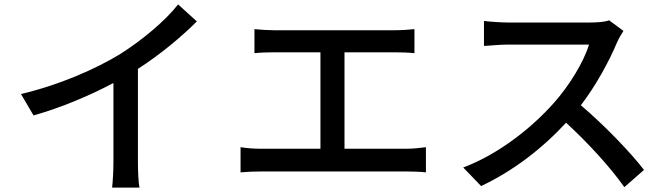

<svg xmlns="http://www.w3.org/2000/svg" viewBox="-20 -813 3030 870"><path d="M605 -501C706 -566 800 -644 872 -716L787 -793C731 -721 627 -633 526 -569C414 -500 246 -427 75 -387L132 -290C257 -325 389 -381 494 -437V-81C494 -40 491 14 488 37H612C607 14 605 -40 605 -81Z M1541 -139V-576H1768C1797 -576 1830 -575 1858 -572V-681C1831 -678 1799 -676 1768 -676H1221C1198 -676 1160 -678 1133 -681V-572C1158 -575 1198 -576 1221 -576H1432V-139H1163C1134 -139 1101 -141 1070 -146V-32C1102 -35 1134 -36 1163 -36H1823C1844 -36 1883 -35 1910 -32V-146C1883 -143 1855 -139 1823 -139Z M2740 -721C2723 -714 2690 -711 2653 -711H2282C2250 -711 2195 -715 2173 -718V-605C2190 -605 2242 -611 2282 -611H2649C2625 -532 2559 -424 2490 -347C2392 -236 2241 -115 2079 -54L2160 30C2305 -38 2437 -140 2545 -257C2644 -166 2745 -56 2809 35L2898 -43C2839 -121 2715 -249 2612 -336C2681 -426 2742 -539 2776 -621C2783 -638 2798 -662 2805 -673Z"/></svg>

Font: Spoqa Han Sans Neo Medium
Style: Regular
Weight: 500
Designer: [Spoqa Han Sans Neo] Dong-huui Kim  Younghwa Kang  Yujin Lee  [Noto Sans] Ryoko NISHIZUKA  (kana & ideographs); Paul D. 
Foundry: Spoqa (http://www.spoqa-han-sans.com)
Version: Version 1.000